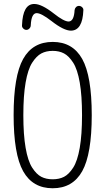

<svg xmlns="http://www.w3.org/2000/svg" viewBox="-20 -955 540 984"><path d="M362.3 -903.3Q363.3 -912.1 369.6 -918.5Q376 -924.8 384.8 -924.8Q393.6 -924.8 400.9 -918Q408.2 -911.1 407.2 -902.3Q403.3 -798.8 343.8 -797.9Q306.6 -797.9 243.2 -847.7Q191.4 -887.7 168 -887.7Q140.6 -887.7 137.7 -825.2Q137.7 -816.4 130.9 -809.1Q124 -801.8 115.2 -801.8Q106.4 -801.8 99.1 -809.1Q91.8 -816.4 92.8 -825.2Q96.7 -935.5 156.2 -934.6Q193.4 -934.6 255.9 -885.7Q307.6 -844.7 332 -844.7Q359.4 -845.7 362.3 -903.3ZM308.1 -681.2Q283.2 -694.3 250 -694.3Q216.8 -694.3 191.9 -681.2Q167 -668 145 -633.8Q123 -599.6 111.3 -532.2Q99.6 -464.8 99.6 -364.7Q99.6 -264.6 111.3 -197.3Q123 -129.9 145 -95.7Q167 -61.5 191.9 -48.8Q216.8 -36.1 250 -36.1Q283.2 -36.1 308.1 -48.8Q333 -61.5 355 -95.7Q377 -129.9 388.7 -197.3Q400.4 -264.6 400.4 -364.7Q400.4 -464.8 388.7 -532.2Q377 -599.6 355 -633.8Q333 -668 308.1 -681.2ZM401.4 -77.6Q352.5 9.8 250 9.8Q147.5 9.8 98.6 -77.6Q49.8 -165 49.8 -365.2Q49.8 -565.4 98.6 -652.8Q147.5 -740.2 250 -740.2Q352.5 -740.2 401.4 -652.8Q450.2 -565.4 450.2 -365.2Q450.2 -165 401.4 -77.6Z"/></svg>

Font: Rounded-L Mgen+ 1m light
Style: Regular
Weight: 200
Designer: [Source Han Sans]
Ryoko NISHIZUKA  (kana & ideographs); Paul D. Hunt (Latin, Greek & Cyrillic); Wenlong ZHANG  (bopomofo
Version: Version 1.059.20150602